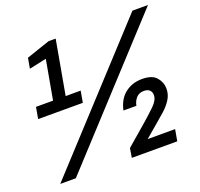

<svg xmlns="http://www.w3.org/2000/svg" viewBox="-122 -836 1015 973"><g transform="rotate(-20 385.5 -350.0)"><path d="M43 0 687 -700H771L127 0ZM50 -347 61 -409H153L191 -621L98 -601L108 -657L235 -700H273L221 -409H302L291 -347ZM429 0 437 -50 545 -143Q583 -176 613 -205Q643 -234 643 -261Q643 -278 632.5 -288Q622 -298 602 -298Q575 -298 560 -280.5Q545 -263 541 -240H471Q484 -299 522.5 -328.5Q561 -358 614 -358Q668 -358 691 -331Q714 -304 714 -270Q714 -238 697 -211.5Q680 -185 654.5 -162.5Q629 -140 603 -118L537 -62H685L674 0Z"/></g></svg>

Font: Rethink Sans Medium
Style: Italic
Weight: 500
Italic angle: -10°
Designer: The Rethink Sans project authors (Hans Thiessen). DM Sans designed by Colophon Foundry.
Foundry: Rethink Communications LLC
Version: Version 1.001